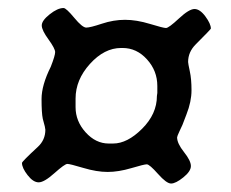

<svg xmlns="http://www.w3.org/2000/svg" viewBox="-20 -544 565 469"><path d="M364.3 -334Q364.3 -371.1 339.1 -398.9Q314 -426.8 279.3 -426.8H275.9Q234.9 -426.8 199.7 -387.9Q164.6 -349.1 164.6 -303.2V-282.2Q164.6 -248 189.2 -220.7Q213.9 -193.4 245.6 -193.4H256.3Q291 -193.4 327.1 -229.5Q363.3 -265.6 363.3 -309.6L364.3 -316.9ZM439.5 -392.6Q439.5 -389.2 443.6 -370.1Q447.8 -351.1 447.8 -323.5Q447.8 -295.9 435.5 -264.6L425.8 -239.3L418.5 -223.6Q412.6 -210.9 412.6 -208.5Q412.6 -193.8 429.4 -172.6Q446.3 -151.4 446.3 -138.4Q446.3 -125.5 427.7 -110.6Q409.2 -95.7 397.9 -95.7Q386.7 -95.7 366 -119.1Q345.2 -142.6 338.6 -142.6Q332 -142.6 300.8 -133.3Q269.5 -124 242.9 -124Q216.3 -124 183.6 -133.8Q150.9 -143.6 144.5 -143.6Q138.2 -143.6 113 -121.1Q87.9 -98.6 74.5 -98.6Q61 -98.6 47.4 -116.2Q33.7 -133.8 33.7 -146Q33.7 -149.4 72.3 -185.1Q90.8 -202.1 90.8 -227.1L89.4 -235.4L84.5 -253.9Q81.5 -268.1 81.5 -302Q81.5 -335.9 104 -380.9Q114.7 -408.2 114.7 -416.7Q114.7 -425.3 98.4 -447.8Q82 -470.2 82 -481.9Q82 -493.7 101.3 -509Q120.6 -524.4 135.3 -524.4Q141.6 -524.4 161.4 -500.5Q181.2 -476.6 190.7 -476.6Q200.2 -476.6 228.8 -486.1Q257.3 -495.6 285.4 -495.6Q313.5 -495.6 346.2 -485.6Q378.9 -475.6 385.5 -475.6Q392.1 -475.6 417 -498.8Q441.9 -522 455.1 -522Q468.3 -522 481.7 -503.9Q495.1 -485.8 495.1 -474.1Q495.1 -472.7 458 -435.5Q439.5 -417 439.5 -392.6Z"/></svg>

Font: Averia Serif Libre
Style: Bold Italic
Weight: 700
Italic angle: -6.90001°
Version: Version 1.002